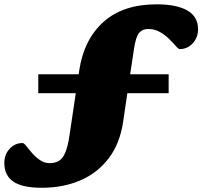

<svg xmlns="http://www.w3.org/2000/svg" viewBox="-80 -742 936 888"><path d="M113.5 126.5Q23.5 126.5 -18.2 98Q-60 69.5 -60 11.5Q-60 -27 -35.5 -53.8Q-11 -80.5 24.5 -80.5Q30.5 -80.5 41.5 -66.5Q52.5 -52.5 68.5 -34Q84.5 -15.5 105 -1.5Q125.5 12.5 150 12.5Q175.5 12.5 193 1.8Q210.5 -9 222.2 -37Q234 -65 241.5 -116.5L270.5 -311H97V-398.5H284L286.5 -416.5Q308 -559.5 398.8 -640.8Q489.5 -722 644.5 -722Q737 -722 786.5 -693.5Q836 -665 836 -607Q836 -568.5 811.5 -541.8Q787 -515 751.5 -515Q745.5 -515 733.2 -529Q721 -543 702.5 -561.5Q684 -580 659.5 -594Q635 -608 605 -608Q579 -608 563.8 -590.5Q548.5 -573 540 -517.5L522 -398.5H700V-311H509L489.5 -179Q474.5 -77.5 422.5 -9.5Q370.5 58.5 291 92.5Q211.5 126.5 113.5 126.5Z"/></svg>

Font: Newsreader 6pt ExtraBold
Style: Regular
Weight: 800
Designer: Hugues Gentile
Foundry: Production Type
Version: Version 1.003; ttfautohint (v1.8.3)